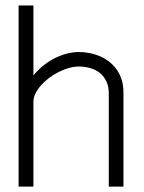

<svg xmlns="http://www.w3.org/2000/svg" viewBox="-20 -690 531 710"><path d="M103.6 -669.9H48.8V0H103.6V-313.8Q103.6 -328.9 111.1 -344.2Q118.7 -359.6 131.3 -374Q143.9 -388.4 160.7 -401.1Q177.6 -413.9 196.3 -423.4Q215 -433 234.4 -438.5Q253.7 -444 271.8 -444Q293.8 -444 313.8 -438.2Q333.9 -432.4 349 -420.3Q364.1 -408.2 373.2 -389.6Q382.3 -370.9 382.3 -345.5V0H436.5V-349.1Q436.5 -373.5 430.2 -394Q424 -414.5 412.7 -431Q401.4 -447.4 386.1 -459.9Q370.8 -472.4 352.4 -480.7Q333.9 -489.1 313.4 -493.3Q292.9 -497.6 271.8 -497.6Q248.2 -497.6 224.7 -491.1Q201.2 -484.6 179.3 -473.1Q157.5 -461.6 138.2 -445.8Q119 -429.9 103.6 -411.3Z"/></svg>

Font: SaysetthaMai Thin
Style: Regular
Weight: 100
Designer: John M. Durdin
Foundry: Lao Script for Windows
Version: Version 1.101